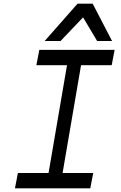

<svg xmlns="http://www.w3.org/2000/svg" viewBox="-20 -1020 658 1040"><path d="M222 -798 400 -1000H482L587 -798H506L430 -926L308 -798ZM61 0 77 -83H243L343 -667H177L193 -750H601L585 -667H419L319 -83H485L469 0Z"/></svg>

Font: Hermit LightItalic
Style: Regular
Weight: 300
Italic angle: -10°
Designer: Pablo Caro
Version: Version 2.000;PS 002.000;hotconv 1.0.88;makeotf.lib2.5.64775